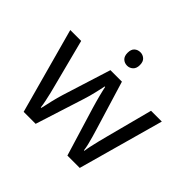

<svg xmlns="http://www.w3.org/2000/svg" viewBox="-173 -935 1133 1133"><g transform="rotate(45 393.0 -369.0)"><path d="M397 -737Q417 -737 432.5 -723.5Q448 -710 448 -681Q448 -653 432.5 -639Q417 -625 397 -625Q375 -625 360 -639Q345 -653 345 -681Q345 -710 360 -723.5Q375 -737 397 -737ZM431 -303Q425 -324 419 -344.5Q413 -365 408.5 -383.5Q404 -402 400 -418Q396 -434 394 -445H390Q388 -434 384.5 -418Q381 -402 376.5 -383Q372 -364 366.5 -343.5Q361 -323 354 -302L258 -1H158L11 -537H102L176 -251Q184 -222 191 -192.5Q198 -163 203.5 -136.5Q209 -110 211 -91H215Q218 -103 222 -121Q226 -139 230.5 -159Q235 -179 240.5 -199Q246 -219 251 -235L346 -537H442L534 -235Q541 -212 548.5 -186Q556 -160 562 -135.5Q568 -111 570 -92H574Q576 -109 581.5 -134.5Q587 -160 594.5 -190.5Q602 -221 610 -251L685 -537H775L626 -1H523Z"/></g></svg>

Font: lkorean25
Style: Book
Weight: 400
Designer: Jelle Bosma - Monotype Design Team
Foundry: Monotype Imaging Inc.
Version: Version 2.003